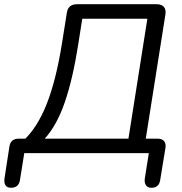

<svg xmlns="http://www.w3.org/2000/svg" viewBox="-62 -725 860 909"><path d="M-9.9 164Q-27.8 164 -35.6 152.8Q-43.3 141.6 -40.9 121.1L-17.5 -31Q-11.7 -68.6 27.4 -68.6H83.4L48.1 -58.8Q114.2 -119.6 158.9 -232.1Q203.5 -344.6 231.6 -520.8L254.3 -663.7Q260.1 -705 302.9 -705H679.7Q703 -705 714 -692.4Q724.9 -679.7 721 -655.9L623.6 -39.8L604.9 -68.6H683.6Q705.1 -68.6 714.9 -56.9Q724.6 -45.2 721.2 -24.2L696.3 128Q690.4 164 655.4 164Q637.5 164 629.3 152.5Q621 141.1 623.4 121.1L642.6 0H52.9L32.4 128Q26.5 164 -9.9 164ZM149.8 -68.6H546.1L635.7 -636.4H327.5L308.8 -517.5Q283.1 -352.5 245.1 -241.9Q207.1 -131.3 149.8 -68.6Z"/></svg>

Font: Nunito Variable Extra Light
Style: Italic
Weight: 200
Italic angle: -9°
Designer: Vernon Adams
Foundry: Vernon Adams
Version: Version 3.602